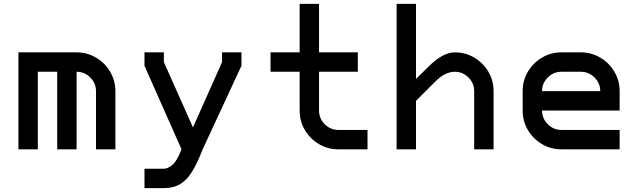

<svg xmlns="http://www.w3.org/2000/svg" viewBox="-20 -770 3290 990"><path d="M375 -400V0H275V-400H175V0H75V-500H375Q429 -500 475 -473Q521 -446 548 -400Q575 -354 575 -300V0H475V-300Q475 -341 445.5 -370.5Q416 -400 375 -400Z M825 200H725V100H825Q845 100 868 81Q892 62 916 0L725 -431V-500H825V-450L975 -113L1125 -450V-500H1225V-431L1025 0Q996 75 968.5 118Q941 161 907 180.5Q873 200 825 200Z M1525 -200V-400H1375V-500H1525V-750H1625V-500H1825V-400H1625V-200Q1625 -159 1654.5 -129.5Q1684 -100 1725 -100H1875V0H1725Q1670 0 1624.5 -27Q1579 -54 1552 -99.5Q1525 -145 1525 -200Z M2325 -500Q2380 -500 2425.5 -473Q2471 -446 2498 -400.5Q2525 -355 2525 -300V0H2425V-300Q2425 -341 2395.5 -370.5Q2366 -400 2325 -400Q2275 -400 2225 -350L2125 -250V0H2025V-750H2125V-363L2188 -425Q2263 -500 2325 -500Z M2675 -200V-300Q2675 -355 2702 -400.5Q2729 -446 2774.5 -473Q2820 -500 2875 -500H2975Q3029 -500 3075 -473Q3121 -446 3148 -400Q3175 -354 3175 -300V-200H2775Q2775 -159 2804.5 -129.5Q2834 -100 2875 -100H3175V0H2875Q2820 0 2774.5 -27Q2729 -54 2702 -99.5Q2675 -145 2675 -200ZM3075 -300Q3075 -341 3045.5 -370.5Q3016 -400 2975 -400H2875Q2834 -400 2804.5 -370.5Q2775 -341 2775 -300Z"/></svg>

Font: Monoikos Medium
Style: Regular
Weight: 500
Designer: Brian Krent
Version: Version 0.088